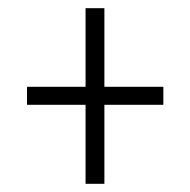

<svg xmlns="http://www.w3.org/2000/svg" viewBox="-20 -592 465 469"><path d="M189 -143V-336H46V-380H189V-572H235V-380H379V-336H235V-143Z"/></svg>

Font: Noto Serif Ethiopic ExtraCondensed Light
Style: Regular
Weight: 300
Width: 2
Designer: Monotype Design Team
Foundry: Monotype Imaging Inc.
Version: Version 2.102; ttfautohint (v1.8.4.7-5d5b)